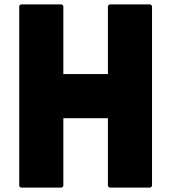

<svg xmlns="http://www.w3.org/2000/svg" viewBox="-20 -852 784 879"><path d="M676 -825 669 -832H481L474 -825V-513H270V-825L263 -832H75L68 -825V0L75 7H263L270 0V-311H474V0L481 7H669L676 0Z"/></svg>

Font: Hussar Woodtype
Style: Blk
Weight: 900
Foundry: Cannot Into Space Fonts
Version: Version 1.07